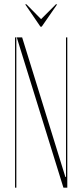

<svg xmlns="http://www.w3.org/2000/svg" viewBox="-20 -873 383 893"><path d="M50 -699H56V0H50ZM284 -50H287V-699H293V0H275L58 -699H83ZM103 -853 171 -784 240 -853H246L174 -749H168L97 -853Z"/></svg>

Font: Moniqa Thin Display
Style: Regular
Weight: 100
Designer: Rajesh Rajput
Foundry: Rajesh Rajput
Version: Version 1.000